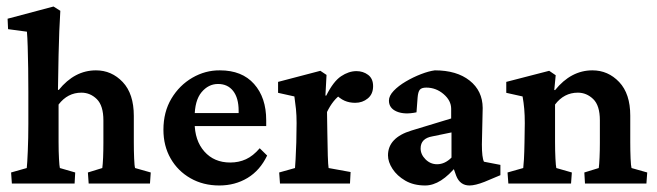

<svg xmlns="http://www.w3.org/2000/svg" viewBox="-20 -566 2026 592"><path d="M16.6 0 14.2 -34.2 62.5 -47.9Q64 -60.5 65.7 -100.3Q67.4 -140.1 67.4 -184.1V-282.7Q67.4 -318.8 66.9 -355.5Q66.4 -392.1 65.4 -422.1Q64.5 -452.1 63 -468.3L4.9 -476.1L3.4 -508.3L145 -545.9L166 -532.7Q164.1 -501 162.8 -469.7Q161.6 -438.5 160.6 -396.2Q159.7 -354 158.7 -289.1L161.1 -288.6Q210 -349.1 275.9 -349.1Q324.2 -349.1 358.4 -313Q392.6 -276.9 392.6 -208.5V-127.4Q392.6 -100.6 393.6 -77.4Q394.5 -54.2 396.5 -47.9L444.8 -34.2L442.4 0H253.4L251 -34.2L295.4 -47.9Q296.9 -58.1 297.9 -80.1Q298.8 -102.1 298.8 -125.5V-194.8Q298.8 -240.2 278.6 -260.3Q258.3 -280.3 231 -280.3Q188.5 -280.3 160.6 -243.7V-128.4Q160.6 -98.1 161.9 -75.9Q163.1 -53.7 164.6 -47.9L211.9 -34.2L210 0Z M656.2 5.9Q606.4 5.9 567.4 -16.4Q528.3 -38.6 506.1 -77.4Q483.9 -116.2 483.9 -166Q483.9 -220.7 508.5 -262Q533.2 -303.2 573.2 -326.4Q613.3 -349.6 658.2 -349.1Q726.1 -349.1 763.4 -307.1Q800.8 -265.1 800.8 -195.3V-177.2H567.9V-217.3H728L715.8 -199.7V-224.6Q715.8 -263.7 699 -285.4Q682.1 -307.1 652.3 -307.1Q622.6 -307.1 601.3 -281.5Q580.1 -255.9 580.1 -204.1V-189Q580.1 -132.8 610.1 -98.9Q640.1 -64.9 689.9 -64.9Q716.3 -64.9 738.3 -75Q760.3 -85 780.8 -108.9L803.7 -86.4Q781.7 -40.5 743.2 -17.3Q704.6 5.9 656.2 5.9Z M843.3 0 840.8 -34.2 889.6 -47.9Q890.1 -52.7 891.4 -75Q892.6 -97.2 893.6 -127L894.5 -186.5Q894.5 -210 892.6 -229.5Q890.6 -249 887.7 -268.6L837.4 -279.8V-313.5L967.8 -347.7L986.8 -335L983.4 -271.5L985.8 -271Q1007.8 -314.9 1031.5 -330.8Q1055.2 -346.7 1079.1 -346.7Q1099.6 -346.7 1115 -335.2Q1130.4 -323.7 1130.4 -300.3Q1130.4 -275.9 1114 -262.5Q1097.7 -249 1075.2 -249Q1057.1 -249 1042.5 -255.4Q1027.8 -261.7 1011.2 -278.8L1032.7 -275.9Q1006.8 -258.8 988.3 -220.7L989.3 -157.2Q989.7 -116.2 990.7 -86.2Q991.7 -56.2 993.2 -47.9L1061 -35.6L1059.1 0Z M1291 5.9Q1255.4 5.9 1229.7 -9Q1204.1 -23.9 1190.2 -45.4Q1176.3 -66.9 1176.3 -86.9Q1176.3 -141.6 1249 -163.6L1371.1 -200.7V-230.5Q1371.1 -255.9 1347.7 -275.9Q1324.2 -295.9 1294.4 -295.9Q1279.8 -295.9 1274.4 -289.3Q1269 -282.7 1267.6 -265.1L1264.2 -219.7Q1227.1 -211.9 1203.1 -222.2Q1179.2 -232.4 1179.2 -255.9Q1179.2 -270.5 1193.8 -285.9Q1208.5 -301.3 1231.2 -314.7Q1253.9 -328.1 1278.1 -337.4Q1302.2 -346.7 1320.8 -349.1Q1388.2 -349.1 1428 -317.6Q1467.8 -286.1 1468.3 -233.4L1465.8 -120.6Q1465.8 -80.1 1472.2 -67.4L1522.9 -57.6V-25.9L1474.1 -5.4Q1445.3 5.9 1427.7 5.9Q1398.4 5.9 1386.7 -23.9L1374 -59.6L1389.6 -56.6Q1339.4 5.9 1291 5.9ZM1327.6 -59.6Q1351.6 -59.6 1372.1 -80.1V-157.7L1313 -145.5Q1276.9 -139.2 1276.9 -108.4Q1276.9 -89.8 1292 -74.7Q1307.1 -59.6 1327.6 -59.6Z M1547.4 0 1544.9 -34.2 1593.3 -47.9Q1594.2 -53.2 1595.5 -74.7Q1596.7 -96.2 1597.2 -127L1598.1 -186.5Q1598.1 -210.9 1596.4 -230.2Q1594.7 -249.5 1591.3 -268.6L1541 -279.8V-313.5L1673.3 -347.7L1693.4 -334L1689 -288.6L1691.4 -288.1Q1740.7 -349.1 1806.6 -349.1Q1855 -349.1 1889.2 -313Q1923.3 -276.9 1923.3 -209.5V-127.4Q1923.3 -100.6 1924.3 -77.4Q1925.3 -54.2 1927.2 -47.9L1975.6 -34.2L1973.1 0H1783.7L1781.7 -34.2L1826.2 -47.9Q1827.6 -58.1 1828.6 -80.1Q1829.6 -102.1 1829.6 -125.5V-194.8Q1829.6 -240.7 1809.1 -260.5Q1788.6 -280.3 1761.7 -280.3Q1719.2 -280.3 1691.4 -243.7V-128.4Q1691.4 -99.6 1692.6 -76.9Q1693.8 -54.2 1695.3 -47.9L1743.2 -34.2L1740.7 0Z"/></svg>

Font: Lateef SemiBold
Style: Regular
Weight: 600
Designer: SIL International
Foundry: SIL International
Version: Version 4.200